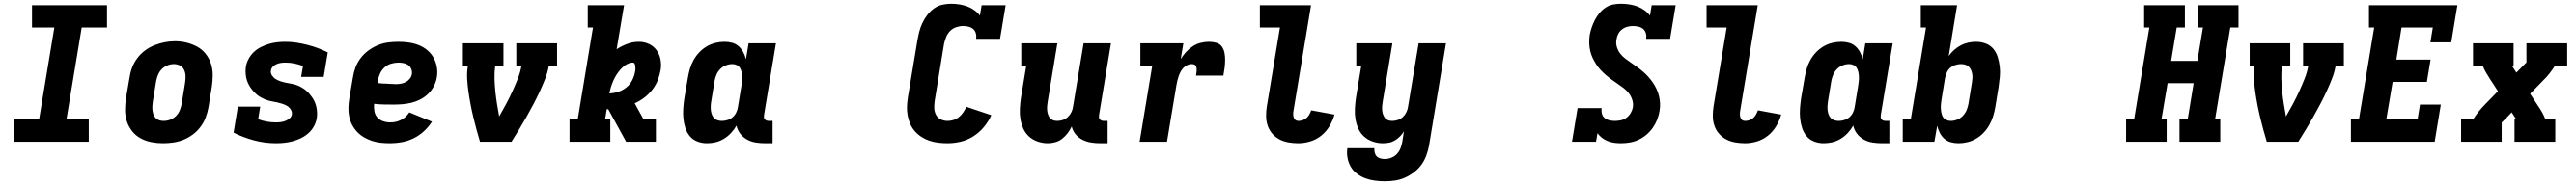

<svg xmlns="http://www.w3.org/2000/svg" viewBox="-20 -763 13840 996"><path d="M54 0V-120H190L272 -615H152V-735H555V-615H419L337 -120H457V0Z M856 8Q824 8 793 2Q762 -4 735.5 -18.5Q709 -33 690 -57Q671 -81 661.5 -110Q652 -139 652 -171Q652 -203 657 -235L676 -345Q680 -373 690 -399.5Q700 -426 717.5 -449.5Q735 -473 759 -491Q783 -509 810 -519.5Q837 -530 864.5 -535.5Q892 -541 920 -541Q952 -541 982.5 -533.5Q1013 -526 1039.5 -511.5Q1066 -497 1085 -473Q1104 -449 1113.5 -420Q1123 -391 1123 -359Q1123 -327 1118 -295L1100 -185Q1095 -157 1085 -130.5Q1075 -104 1057.5 -80.5Q1040 -57 1016 -39Q992 -21 965.5 -10.5Q939 0 911 4Q883 8 856 8ZM859 -112Q877 -112 894.5 -118.5Q912 -125 925.5 -138.5Q939 -152 946 -169.5Q953 -187 956 -204L974 -314Q977 -333 977 -351Q977 -369 970 -385Q963 -401 948 -409.5Q933 -418 914 -418Q897 -418 879.5 -411Q862 -404 849 -390.5Q836 -377 829 -360Q822 -343 819 -326L801 -216Q799 -204 798.5 -191.5Q798 -179 799.5 -167.5Q801 -156 805 -145.5Q809 -135 817 -127Q825 -119 836 -115.5Q847 -112 859 -112Z M1464 8Q1402 8 1344.5 -7.5Q1287 -23 1235 -49L1258 -189H1378L1367 -121Q1389 -113 1413 -108.5Q1437 -104 1462 -104Q1475 -104 1487.5 -105.5Q1500 -107 1512 -111.5Q1524 -116 1535 -125Q1546 -134 1548 -146Q1550 -161 1542 -173.5Q1534 -186 1522 -193Q1510 -200 1496 -204.5Q1482 -209 1468 -212Q1454 -215 1439.5 -217.5Q1425 -220 1411.5 -225Q1398 -230 1385.5 -236.5Q1373 -243 1362 -252Q1351 -261 1342 -271Q1333 -281 1325 -293Q1317 -305 1311.5 -317.5Q1306 -330 1303 -344.5Q1300 -359 1299.5 -373.5Q1299 -388 1301 -404Q1305 -426 1316 -446.5Q1327 -467 1344 -483Q1361 -499 1382 -509.5Q1403 -520 1425 -526.5Q1447 -533 1468.5 -535.5Q1490 -538 1513 -538Q1543 -538 1572.5 -533.5Q1602 -529 1631.5 -521.5Q1661 -514 1687.5 -504Q1714 -494 1741 -481L1719 -349H1598L1608 -408Q1586 -416 1562.5 -421Q1539 -426 1514 -426Q1502 -426 1490.5 -424.5Q1479 -423 1467.5 -418.5Q1456 -414 1447 -405Q1438 -396 1436 -385Q1433 -370 1441 -357.5Q1449 -345 1461 -337.5Q1473 -330 1486.5 -325.5Q1500 -321 1514.5 -318Q1529 -315 1543.5 -312.5Q1558 -310 1571.5 -305.5Q1585 -301 1597.5 -294Q1610 -287 1621 -278.5Q1632 -270 1641 -259.5Q1650 -249 1658 -237.5Q1666 -226 1671.5 -213Q1677 -200 1680 -185.5Q1683 -171 1683.5 -156.5Q1684 -142 1682 -127Q1678 -104 1666.5 -83Q1655 -62 1637 -46Q1619 -30 1597.5 -19.5Q1576 -9 1553.5 -3Q1531 3 1508.5 5.5Q1486 8 1464 8Z M2077 8Q2051 8 2026.5 5.5Q2002 3 1979 -4.5Q1956 -12 1935.5 -24Q1915 -36 1899 -53Q1883 -70 1872 -91Q1861 -112 1856 -136Q1851 -160 1852 -185Q1853 -210 1857 -235L1876 -345Q1880 -373 1890 -400Q1900 -427 1918 -450.5Q1936 -474 1960 -491.5Q1984 -509 2011 -520Q2038 -531 2066 -534.5Q2094 -538 2121 -538Q2149 -538 2177 -534Q2205 -530 2230 -520Q2255 -510 2275.5 -493Q2296 -476 2309 -453Q2322 -430 2327 -402.5Q2332 -375 2327 -346Q2323 -322 2311 -299Q2299 -276 2280.5 -258Q2262 -240 2239 -228Q2216 -216 2191.5 -210Q2167 -204 2143 -202Q2119 -200 2095 -200Q2069 -200 2042.5 -200.5Q2016 -201 1990 -204Q1988 -184 1991.5 -164.5Q1995 -145 2007 -131Q2019 -117 2038 -110.5Q2057 -104 2077 -104Q2091 -104 2105.5 -107Q2120 -110 2134 -117Q2148 -124 2159.5 -134.5Q2171 -145 2179 -158L2301 -108Q2283 -80 2257.5 -56.5Q2232 -33 2202 -18.5Q2172 -4 2140 2Q2108 8 2077 8ZM2108 -310Q2121 -310 2134.5 -312.5Q2148 -315 2160.5 -321.5Q2173 -328 2182 -339.5Q2191 -351 2193 -364Q2195 -379 2189.5 -392Q2184 -405 2173.5 -412.5Q2163 -420 2149 -423Q2135 -426 2121 -426Q2101 -426 2081 -420Q2061 -414 2045.5 -399.5Q2030 -385 2021.5 -366Q2013 -347 2010 -327L2008 -316Q2021 -314 2033.5 -313.5Q2046 -313 2058.5 -312.5Q2071 -312 2083.5 -311Q2096 -310 2108 -310Z M2559 0Q2549 -33 2540 -66Q2531 -99 2523 -132.5Q2515 -166 2508.5 -200Q2502 -234 2497 -268.5Q2492 -303 2490 -338.5Q2488 -374 2494 -410H2467V-530H2685V-410H2641Q2636 -375 2637 -340Q2638 -305 2641.5 -270.5Q2645 -236 2650.5 -202.5Q2656 -169 2662 -136Q2681 -169 2699 -202.5Q2717 -236 2732.5 -270Q2748 -304 2762 -339Q2776 -374 2782 -410H2754V-530H2973V-410H2929Q2923 -374 2909 -338.5Q2895 -303 2879 -268.5Q2863 -234 2845 -200Q2827 -166 2808 -132.5Q2789 -99 2769 -66Q2749 -33 2728 0Z M3040 0V-120H3084L3166 -615H3138V-735H3333L3293 -498Q3321 -516 3351 -527Q3381 -538 3412 -538Q3441 -538 3466 -526.5Q3491 -515 3507 -493.5Q3523 -472 3528.5 -444.5Q3534 -417 3530 -389Q3525 -360 3514.5 -332.5Q3504 -305 3485.5 -281Q3467 -257 3442.5 -238Q3418 -219 3390 -207L3438 -120H3504V0H3344L3337 -13L3248 -175Q3248 -175 3247.5 -175Q3247 -175 3246 -175Q3245 -175 3243.5 -175Q3242 -175 3240 -175L3231 -120H3259V0ZM3254 -260Q3278 -261 3301.5 -268.5Q3325 -276 3345 -292Q3365 -308 3376.5 -330.5Q3388 -353 3392 -376Q3394 -384 3394 -391Q3394 -398 3393.5 -405.5Q3393 -413 3390 -419.5Q3387 -426 3380 -426Q3371 -426 3362 -423Q3353 -420 3345 -415.5Q3337 -411 3329.5 -404.5Q3322 -398 3315.5 -391Q3309 -384 3303.5 -376.5Q3298 -369 3293 -361.5Q3288 -354 3283.5 -345.5Q3279 -337 3275.5 -329Q3272 -321 3268.5 -312Q3265 -303 3262.5 -294.5Q3260 -286 3258 -277.5Q3256 -269 3254 -260Z M3778 8Q3751 8 3726.5 -1.5Q3702 -11 3686 -30.5Q3670 -50 3662 -75Q3654 -100 3651.5 -126.5Q3649 -153 3651 -180.5Q3653 -208 3657 -235L3676 -345Q3680 -369 3687 -393Q3694 -417 3706.5 -439.5Q3719 -462 3737 -481Q3755 -500 3777 -513Q3799 -526 3823.5 -532Q3848 -538 3873 -538Q3894 -538 3914 -532.5Q3934 -527 3949 -513.5Q3964 -500 3973.5 -482Q3983 -464 3988 -444L4002 -530H4149L4085 -144Q4084 -137 4084.5 -131Q4085 -125 4089 -120.5Q4093 -116 4099 -114Q4105 -112 4111 -112H4131V8H4091Q4065 8 4040 4Q4015 0 3993.5 -12Q3972 -24 3957 -43.5Q3942 -63 3937 -87Q3925 -66 3908 -47.5Q3891 -29 3869.5 -16Q3848 -3 3825 2.5Q3802 8 3778 8ZM3859 -112Q3874 -112 3889.5 -117Q3905 -122 3917 -132.5Q3929 -143 3936 -158Q3943 -173 3945 -188L3963 -298Q3965 -311 3966.5 -324Q3968 -337 3967.5 -349.5Q3967 -362 3964.5 -374.5Q3962 -387 3956 -397Q3950 -407 3939 -412.5Q3928 -418 3915 -418Q3897 -418 3879.5 -411Q3862 -404 3849 -390.5Q3836 -377 3829 -360Q3822 -343 3819 -326L3801 -216Q3799 -204 3798.5 -191.5Q3798 -179 3799.5 -167.5Q3801 -156 3805 -145.5Q3809 -135 3816.5 -127Q3824 -119 3835.5 -115.5Q3847 -112 3859 -112Z M5071 8Q5046 8 5021 5Q4996 2 4973.5 -5.5Q4951 -13 4931 -26Q4911 -39 4895.5 -56.5Q4880 -74 4870.5 -95.5Q4861 -117 4856.5 -141Q4852 -165 4853 -190Q4854 -215 4858 -240L4909 -545Q4913 -569 4919 -592.5Q4925 -616 4935.5 -638.5Q4946 -661 4961.5 -681.5Q4977 -702 4997.5 -717Q5018 -732 5042 -737.5Q5066 -743 5090 -743Q5112 -743 5134.5 -739.5Q5157 -736 5177 -728.5Q5197 -721 5214.5 -708.5Q5232 -696 5245 -679L5254 -735H5383L5353 -554H5224Q5227 -569 5223 -583.5Q5219 -598 5208.5 -607Q5198 -616 5183.5 -619.5Q5169 -623 5154 -623Q5136 -623 5117 -616.5Q5098 -610 5084 -595.5Q5070 -581 5063 -562.5Q5056 -544 5052 -526L5002 -221Q4999 -201 4999.5 -181.5Q5000 -162 5008.5 -145.5Q5017 -129 5034 -120.5Q5051 -112 5071 -112Q5087 -112 5103 -117Q5119 -122 5132.5 -133Q5146 -144 5155.5 -158.5Q5165 -173 5172 -188L5306 -143Q5291 -109 5266.5 -79.5Q5242 -50 5210 -29.5Q5178 -9 5142 -0.5Q5106 8 5071 8Z M5610 8Q5582 8 5555.5 -1Q5529 -10 5509 -28Q5489 -46 5478 -70.5Q5467 -95 5462.5 -122Q5458 -149 5459.5 -178Q5461 -207 5465 -235L5494 -410H5467V-530H5661L5609 -216Q5607 -204 5606 -192.5Q5605 -181 5606 -169.5Q5607 -158 5610.5 -147.5Q5614 -137 5620.5 -128.5Q5627 -120 5637.5 -116Q5648 -112 5660 -112Q5675 -112 5690 -117Q5705 -122 5717 -133Q5729 -144 5736 -158.5Q5743 -173 5745 -188L5802 -530H5949L5885 -144Q5884 -137 5884.5 -131Q5885 -125 5889 -120.5Q5893 -116 5899 -114Q5905 -112 5911 -112H5931V8H5891Q5866 8 5841.5 4Q5817 0 5795.5 -11Q5774 -22 5759 -40Q5744 -58 5738 -82Q5729 -63 5716 -46Q5703 -29 5686.5 -16Q5670 -3 5649.5 2.5Q5629 8 5610 8Z M6103 0 6171 -410H6107V-530H6338L6324 -445Q6336 -465 6352.5 -483Q6369 -501 6389 -514Q6409 -527 6431.5 -532.5Q6454 -538 6476 -538Q6496 -538 6515.5 -532.5Q6535 -527 6545.5 -511.5Q6556 -496 6559.5 -476.5Q6563 -457 6562.5 -436.5Q6562 -416 6559.5 -396Q6557 -376 6553 -356H6406Q6407 -363 6408 -369.5Q6409 -376 6409.5 -383Q6410 -390 6409 -396.5Q6408 -403 6405 -408.5Q6402 -414 6395.5 -416Q6389 -418 6382 -418Q6370 -418 6358.5 -412.5Q6347 -407 6338 -397.5Q6329 -388 6323 -376.5Q6317 -365 6313 -353.5Q6309 -342 6306 -330Q6303 -318 6301 -306L6250 0Z M6956 8Q6929 8 6903 3.5Q6877 -1 6855 -12.5Q6833 -24 6816.5 -42.5Q6800 -61 6791.5 -85Q6783 -109 6782.5 -135.5Q6782 -162 6786 -188L6857 -615H6749V-735H7024L6930 -169Q6928 -159 6928 -149.5Q6928 -140 6930.5 -131.5Q6933 -123 6939.5 -117.5Q6946 -112 6956 -112Q6967 -112 6979 -116Q6991 -120 7000 -128Q7009 -136 7015 -147Q7021 -158 7025 -169L7150 -146Q7141 -114 7123.5 -84.5Q7106 -55 7079.5 -33.5Q7053 -12 7020.5 -2Q6988 8 6956 8Z M7421 213Q7394 213 7367 209.5Q7340 206 7316 197Q7292 188 7271.5 173Q7251 158 7238 136Q7225 114 7220 87.5Q7215 61 7219 35H7364Q7363 47 7366 59Q7369 71 7377 79Q7385 87 7397 90Q7409 93 7421 93Q7438 93 7455.5 86Q7473 79 7485.5 65.5Q7498 52 7504.5 35Q7511 18 7514 1L7523 -56Q7514 -41 7501.5 -28.5Q7489 -16 7474 -7Q7459 2 7442.5 5Q7426 8 7410 8Q7382 8 7355.5 -1Q7329 -10 7309 -28Q7289 -46 7278 -70.5Q7267 -95 7262.5 -122Q7258 -149 7259.5 -178Q7261 -207 7265 -235L7294 -410H7267V-530H7461L7409 -216Q7407 -204 7406 -192.5Q7405 -181 7406 -169.5Q7407 -158 7410.5 -147.5Q7414 -137 7420.5 -128.5Q7427 -120 7437.5 -116Q7448 -112 7460 -112Q7475 -112 7490 -117Q7505 -122 7517 -133Q7529 -144 7536 -158.5Q7543 -173 7545 -188L7602 -530H7749L7658 20Q7653 47 7643.5 73.5Q7634 100 7617.5 123Q7601 146 7577.5 164Q7554 182 7528 193.5Q7502 205 7475 209Q7448 213 7421 213Z M8689 8Q8670 8 8652 5.5Q8634 3 8617 -4Q8600 -11 8586.5 -21.5Q8573 -32 8563 -46L8555 0H8426L8456 -181H8585Q8583 -166 8586.5 -151.5Q8590 -137 8601 -128Q8612 -119 8626.5 -115.5Q8641 -112 8656 -112Q8672 -112 8688.5 -115.5Q8705 -119 8718.5 -129Q8732 -139 8741 -154Q8750 -169 8753 -185Q8756 -206 8749.5 -226Q8743 -246 8731 -261.5Q8719 -277 8703 -289Q8687 -301 8671 -312Q8655 -323 8639 -334.5Q8623 -346 8608 -359Q8593 -372 8579.5 -386.5Q8566 -401 8555.5 -417.5Q8545 -434 8536.5 -452Q8528 -470 8523.5 -490.5Q8519 -511 8518.5 -532Q8518 -553 8521 -574Q8525 -595 8532 -615.5Q8539 -636 8549 -655.5Q8559 -675 8573.5 -692.5Q8588 -710 8607 -722.5Q8626 -735 8647 -739Q8668 -743 8689 -743Q8712 -743 8734.5 -739.5Q8757 -736 8777 -728.5Q8797 -721 8814.5 -708.5Q8832 -696 8845 -679L8854 -735H8983L8953 -554H8824Q8827 -569 8823 -583.5Q8819 -598 8808.5 -607Q8798 -616 8783 -619.5Q8768 -623 8754 -623Q8739 -623 8723.5 -619Q8708 -615 8695 -605Q8682 -595 8674.5 -580.5Q8667 -566 8665 -551Q8661 -530 8667 -510Q8673 -490 8685 -474.5Q8697 -459 8713 -447Q8729 -435 8745 -424Q8761 -413 8777 -401.5Q8793 -390 8808 -377Q8823 -364 8836 -349.5Q8849 -335 8860 -319Q8871 -303 8879.5 -285Q8888 -267 8893 -247Q8898 -227 8899 -206Q8900 -185 8896 -164Q8892 -140 8883 -117.5Q8874 -95 8859.5 -74.5Q8845 -54 8825.5 -37.5Q8806 -21 8783 -10.5Q8760 0 8736 4Q8712 8 8689 8Z M9356 8Q9329 8 9303 3.5Q9277 -1 9255 -12.5Q9233 -24 9216.5 -42.5Q9200 -61 9191.5 -85Q9183 -109 9182.5 -135.5Q9182 -162 9186 -188L9257 -615H9149V-735H9424L9330 -169Q9328 -159 9328 -149.5Q9328 -140 9330.5 -131.5Q9333 -123 9339.5 -117.5Q9346 -112 9356 -112Q9367 -112 9379 -116Q9391 -120 9400 -128Q9409 -136 9415 -147Q9421 -158 9425 -169L9550 -146Q9541 -114 9523.5 -84.5Q9506 -55 9479.5 -33.5Q9453 -12 9420.5 -2Q9388 8 9356 8Z M9778 8Q9751 8 9726.5 -1.5Q9702 -11 9686 -30.5Q9670 -50 9662 -75Q9654 -100 9651.5 -126.5Q9649 -153 9651 -180.5Q9653 -208 9657 -235L9676 -345Q9680 -369 9687 -393Q9694 -417 9706.5 -439.5Q9719 -462 9737 -481Q9755 -500 9777 -513Q9799 -526 9823.5 -532Q9848 -538 9873 -538Q9894 -538 9914 -532.5Q9934 -527 9949 -513.5Q9964 -500 9973.5 -482Q9983 -464 9988 -444L10002 -530H10149L10085 -144Q10084 -137 10084.5 -131Q10085 -125 10089 -120.5Q10093 -116 10099 -114Q10105 -112 10111 -112H10131V8H10091Q10065 8 10040 4Q10015 0 9993.5 -12Q9972 -24 9957 -43.5Q9942 -63 9937 -87Q9925 -66 9908 -47.5Q9891 -29 9869.5 -16Q9848 -3 9825 2.5Q9802 8 9778 8ZM9859 -112Q9874 -112 9889.5 -117Q9905 -122 9917 -132.5Q9929 -143 9936 -158Q9943 -173 9945 -188L9963 -298Q9965 -311 9966.5 -324Q9968 -337 9967.5 -349.5Q9967 -362 9964.5 -374.5Q9962 -387 9956 -397Q9950 -407 9939 -412.5Q9928 -418 9915 -418Q9897 -418 9879.5 -411Q9862 -404 9849 -390.5Q9836 -377 9829 -360Q9822 -343 9819 -326L9801 -216Q9799 -204 9798.5 -191.5Q9798 -179 9799.5 -167.5Q9801 -156 9805 -145.5Q9809 -135 9816.5 -127Q9824 -119 9835.5 -115.5Q9847 -112 9859 -112Z M10503 8Q10481 8 10461 2.5Q10441 -3 10426 -16.5Q10411 -30 10402 -48Q10393 -66 10388 -86L10373 0H10203V-120H10246L10328 -615H10300V-735H10495L10450 -461Q10462 -479 10479 -494Q10496 -509 10515 -519Q10534 -529 10555 -533.5Q10576 -538 10597 -538Q10624 -538 10649 -528.5Q10674 -519 10690 -499.5Q10706 -480 10713.5 -455Q10721 -430 10724 -403.5Q10727 -377 10724.5 -349.5Q10722 -322 10718 -295L10700 -185Q10696 -161 10688.5 -137Q10681 -113 10668.5 -90.5Q10656 -68 10638 -49Q10620 -30 10598 -17Q10576 -4 10551.5 2Q10527 8 10503 8ZM10461 -112Q10478 -112 10495.5 -119Q10513 -126 10526 -139.5Q10539 -153 10546 -170Q10553 -187 10556 -204L10574 -314Q10576 -326 10577 -338.5Q10578 -351 10576.5 -362.5Q10575 -374 10570.5 -384.5Q10566 -395 10558.5 -403Q10551 -411 10539.5 -414.5Q10528 -418 10516 -418Q10501 -418 10485.5 -413Q10470 -408 10458 -397.5Q10446 -387 10439.5 -372Q10433 -357 10430 -342L10412 -232Q10410 -219 10408.5 -206Q10407 -193 10407.5 -180.5Q10408 -168 10410.5 -155.5Q10413 -143 10419 -133Q10425 -123 10436.5 -117.5Q10448 -112 10461 -112Z M11403 0V-120H11446L11528 -615H11500V-735H11719V-615H11675L11645 -435H11786L11816 -615H11788V-735H12007V-615H11963L11881 -120H11909V0H11690V-120H11734L11766 -315H11626L11593 -120H11621V0Z M12159 0Q12149 -33 12140 -66Q12131 -99 12123 -132.5Q12115 -166 12108.5 -200Q12102 -234 12097 -268.5Q12092 -303 12090 -338.5Q12088 -374 12094 -410H12067V-530H12285V-410H12241Q12236 -375 12237 -340Q12238 -305 12241.5 -270.5Q12245 -236 12250.5 -202.5Q12256 -169 12262 -136Q12281 -169 12299 -202.5Q12317 -236 12332.5 -270Q12348 -304 12362 -339Q12376 -374 12382 -410H12354V-530H12573V-410H12529Q12523 -374 12509 -338.5Q12495 -303 12479 -268.5Q12463 -234 12445 -200Q12427 -166 12408 -132.5Q12389 -99 12369 -66Q12349 -33 12328 0Z M12611 0V-120H12654L12736 -615H12708V-735H13183L13150 -535H13038L13051 -615H12883L12855 -442H13039L13019 -322H12835L12801 -120H12969L12982 -200H13094L13061 0Z M13203 0V-120H13267Q13281 -142 13297.5 -162.5Q13314 -183 13332 -201L13401 -272L13358 -338Q13347 -355 13336.5 -373Q13326 -391 13319 -410H13267V-530H13485V-410H13476Q13477 -409 13478 -407Q13479 -405 13480 -403L13500 -372L13539 -412Q13540 -413 13541 -414Q13542 -415 13543 -416Q13543 -416 13543.5 -416Q13544 -416 13544 -416Q13544 -417 13545 -418Q13546 -419 13547 -420H13548Q13548 -420 13548 -420Q13548 -420 13548 -420V-421Q13550 -423 13551.5 -424Q13553 -425 13554 -427V-530H13773V-410H13708Q13694 -388 13678 -367.5Q13662 -347 13643 -329L13574 -258L13617 -192Q13629 -175 13639 -157Q13649 -139 13656 -120H13709V0H13490V-120H13499Q13498 -121 13497 -123Q13496 -125 13495 -127L13475 -158L13436 -118Q13435 -117 13434 -116Q13433 -115 13432 -114Q13432 -114 13432 -114Q13432 -114 13432 -114Q13431 -113 13430 -112Q13429 -111 13428 -110Q13428 -110 13428 -110Q13428 -110 13428 -110L13427 -109Q13425 -107 13423.5 -106Q13422 -105 13421 -103V0Z"/></svg>

Font: Iosevka Curly Slab HvEx
Style: Italic
Weight: 900
Width: 7
Italic angle: -9°
Monospace: yes
Designer: Belleve Invis
Foundry: Belleve Invis
Version: Version 11.1.0; ttfautohint (v1.8.3)